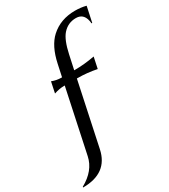

<svg xmlns="http://www.w3.org/2000/svg" viewBox="-263 -853 1029 1169"><g transform="rotate(-30 251.0 -268.5)"><path d="M-34.7 210Q-34.7 210 -33.7 205.1Q65.9 149.9 85 59.6L179.2 -383.8H174.3Q141.6 -383.8 103.5 -371.1L119.6 -447.8Q152.3 -435.1 185.1 -435.1H189.9L208 -519.5Q231.9 -632.3 290.5 -685.5Q358.4 -747.1 460.4 -747.1Q501.5 -747.1 537.6 -737.8Q537.6 -737.8 514.6 -629.9H509.8Q503.4 -705.6 442.9 -705.6Q386.7 -705.6 349.1 -663.1Q316.4 -626 296.9 -534.7L275.4 -435.1H280.3Q346.7 -435.1 419.9 -448.7L403.3 -370.1Q335.4 -383.8 269.5 -383.8H264.6L170.4 59.6Q138.7 210 -34.7 210Z"/></g></svg>

Font: Classica
Style: Book Oblique
Weight: 400
Italic angle: -12°
Designer: Wojciech Kalinowski "wmk69" (wmk69@o2.pl)
Foundry: Wojciech Kalinowski "wmk69" (wmk69@o2.pl)
Version: Version 2.1.1; 2021-05-14